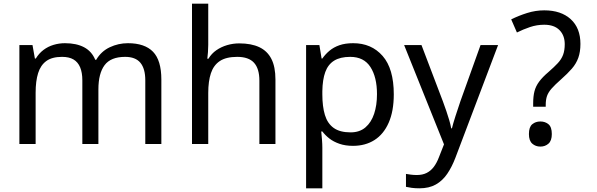

<svg xmlns="http://www.w3.org/2000/svg" viewBox="-20 -780 3236 1040"><path d="M673 -546Q764 -546 809 -499.5Q854 -453 854 -349V0H767V-345Q767 -408 740.5 -440Q714 -472 658 -472Q580 -472 546.5 -427Q513 -382 513 -296V0H426V-345Q426 -387 414 -415.5Q402 -444 378 -458Q354 -472 316 -472Q262 -472 231 -449.5Q200 -427 186.5 -384Q173 -341 173 -278V0H85V-536H156L169 -463H174Q191 -491 215.5 -509.5Q240 -528 270 -537Q300 -546 332 -546Q394 -546 435.5 -524Q477 -502 496 -456H501Q528 -502 574.5 -524Q621 -546 673 -546Z M1108 -537Q1108 -518 1106.5 -498Q1105 -478 1103 -462H1109Q1126 -490 1152 -508Q1178 -526 1210 -535.5Q1242 -545 1276 -545Q1341 -545 1384.5 -524.5Q1428 -504 1450 -461Q1472 -418 1472 -349V0H1385V-343Q1385 -408 1356 -440Q1327 -472 1265 -472Q1205 -472 1171 -449.5Q1137 -427 1122.5 -383.5Q1108 -340 1108 -277V0H1020V-760H1108Z M1893 -546Q1992 -546 2052.5 -477Q2113 -408 2113 -269Q2113 -178 2085.5 -115.5Q2058 -53 2008.5 -21.5Q1959 10 1892 10Q1851 10 1819 -1Q1787 -12 1764.5 -29.5Q1742 -47 1726 -68H1720Q1722 -51 1724 -25Q1726 1 1726 20V240H1638V-536H1710L1722 -463H1726Q1742 -486 1764.5 -505Q1787 -524 1818.5 -535Q1850 -546 1893 -546ZM1877 -472Q1823 -472 1790 -451.5Q1757 -431 1742 -390Q1727 -349 1726 -286V-269Q1726 -203 1740 -157Q1754 -111 1787.5 -87Q1821 -63 1879 -63Q1928 -63 1959.5 -90Q1991 -117 2006.5 -163.5Q2022 -210 2022 -270Q2022 -362 1986.5 -417Q1951 -472 1877 -472Z M2169 -536H2263L2379 -231Q2389 -204 2397.5 -179Q2406 -154 2413 -130.5Q2420 -107 2424 -85H2428Q2434 -110 2447 -150.5Q2460 -191 2474 -232L2583 -536H2678L2447 74Q2428 124 2402.5 161.5Q2377 199 2340.5 219.5Q2304 240 2252 240Q2228 240 2210 237.5Q2192 235 2179 232V162Q2190 164 2205.5 166Q2221 168 2238 168Q2269 168 2291.5 156.5Q2314 145 2330 123.5Q2346 102 2357 73L2385 2Z M2868 -202V-220Q2868 -258 2875 -285.5Q2882 -313 2900.5 -338Q2919 -363 2951 -390Q2982 -417 3001.5 -438Q3021 -459 3030 -483Q3039 -507 3039 -541Q3039 -588 3010.5 -617Q2982 -646 2928 -646Q2888 -646 2851 -633.5Q2814 -621 2780 -604L2749 -675Q2789 -695 2835 -709.5Q2881 -724 2928 -724Q3019 -724 3071.5 -676Q3124 -628 3124 -542Q3124 -499 3112.5 -467Q3101 -435 3077.5 -408Q3054 -381 3019 -350Q2986 -321 2968 -300.5Q2950 -280 2943 -260Q2936 -240 2936 -211V-202ZM2907 14Q2881 14 2863 -2Q2845 -18 2845 -54Q2845 -92 2863 -107Q2881 -122 2907 -122Q2933 -122 2951 -107Q2969 -92 2969 -54Q2969 -18 2951 -2Q2933 14 2907 14Z"/></svg>

Font: hexuhindi05
Style: Book
Weight: 400
Designer: Jelle Bosma - Monotype Design Team
Foundry: Monotype Imaging Inc.
Version: Version 2.003